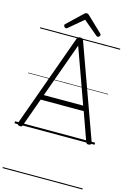

<svg xmlns="http://www.w3.org/2000/svg" viewBox="-224 -1302 1245 1847"><g transform="rotate(15 398.5 -378.0)"><path d="M52 13Q37 10 33 3Q29 -4 33 -16L365 -938Q369 -951 376.5 -956Q384 -961 399 -961Q413 -961 420 -956Q427 -951 431 -938L764 -16Q769 -4 764.5 3Q760 10 744 13Q730 15 723.5 10.5Q717 6 711 -10L613 -285H184L85 -10Q80 6 73.5 10.5Q67 15 52 13ZM202 -335H594L398 -880ZM240 -1011Q233 -1011 225.5 -1018.5Q218 -1026 218 -1034Q218 -1037 218.5 -1040.5Q219 -1044 223 -1047L373 -1190Q379 -1195 384 -1198.5Q389 -1202 398 -1202Q407 -1202 412.5 -1198.5Q418 -1195 423 -1190L574 -1046Q577 -1043 578 -1039.5Q579 -1036 579 -1033Q579 -1025 572 -1018Q565 -1011 557 -1011Q552 -1011 548 -1013Q544 -1015 540 -1019L398 -1138L257 -1019Q253 -1015 249 -1013Q245 -1011 240 -1011ZM0 436H797V446H0ZM0 -20H797V0H0ZM0 -505H797V-500H0ZM0 -956H797V-946H0Z"/></g></svg>

Font: Playwrite HU Guides
Style: Regular
Weight: 400
Designer: Veronika Burian, José Scaglione
Foundry: TypeTogether
Version: Version 1.003